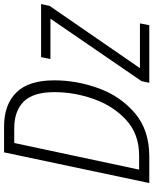

<svg xmlns="http://www.w3.org/2000/svg" viewBox="75 -829 754 944"><g transform="rotate(-90 452.0 -357.0)"><path d="M155 0Q285 0 368 -71Q451 -142 490 -249.5Q529 -357 529 -467Q529 -593 469.5 -653.5Q410 -714 302 -714H175L24 0ZM221 -664H293Q378 -664 424.5 -617.5Q471 -571 471 -466Q471 -368 437 -272.5Q403 -177 334 -113.5Q265 -50 159 -50H90ZM800 0 809 -46H589L895 -490L904 -532H643L634 -486H832L525 -38L517 0Z"/></g></svg>

Font: Noto Sans UI SemiCondensed Light
Style: Italic
Weight: 300
Width: 4
Designer: Monotype Design Team
Foundry: Monotype Imaging Inc.
Version: 1.001